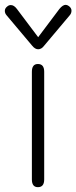

<svg xmlns="http://www.w3.org/2000/svg" viewBox="-33 -765 316 795"><path d="M99 -22V-468Q99 -500 124 -500Q150 -500 150 -468V-22Q150 10 124 10Q99 10 99 -22ZM100 -576 -6 -702Q-13 -710 -13 -720Q-13 -731 -2 -739Q4 -744 12 -744Q25 -744 37 -728L125 -611L213 -728Q227 -745 239 -745Q245 -745 252 -740Q263 -732 263 -721Q263 -710 256 -702L150 -576Q139 -561 125 -561Q112 -561 100 -576Z"/></svg>

Font: Kodchasan ExtraLight
Style: Regular
Weight: 275
Version: Version 1.000; ttfautohint (v1.6)